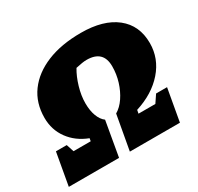

<svg xmlns="http://www.w3.org/2000/svg" viewBox="-149 -845 1046 1016"><g transform="rotate(-30 374.0 -337.0)"><path d="M-4 0 31 -197H97L112 -151H217L220 -168Q149 -195 108 -251Q67 -307 67 -380Q67 -471 115 -536.5Q163 -602 250.5 -638Q338 -674 458 -674Q595 -674 671.5 -613.5Q748 -553 748 -445Q748 -351 684.5 -278.5Q621 -206 513 -172L509 -151H612L643 -197H710L675 0H369L407 -211Q438 -229 462 -264.5Q486 -300 500 -345Q514 -390 514 -438Q514 -535 413 -535Q400 -535 384.5 -532.5Q369 -530 346 -525Q323 -487 308 -436Q293 -385 293 -339Q293 -294 305.5 -261Q318 -228 340 -212L303 0Z"/></g></svg>

Font: Piazzolla Black
Style: Italic
Weight: 900
Italic angle: -11.3°
Designer: Juan Pablo del Peral
Foundry: Huerta Tipografica
Version: Version 1.330